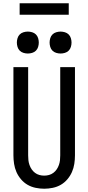

<svg xmlns="http://www.w3.org/2000/svg" viewBox="-20 -1145 540 1173"><path d="M250 8Q224 8 197.5 2.5Q171 -3 148.5 -16Q126 -29 108.5 -49.5Q91 -70 80.5 -94Q70 -118 66 -144Q62 -170 62 -196V-735H152V-196Q152 -181 153.5 -166.5Q155 -152 160 -137.5Q165 -123 173.5 -110.5Q182 -98 194 -89Q206 -80 220.5 -76Q235 -72 250 -72Q265 -72 279.5 -76Q294 -80 306 -89Q318 -98 326.5 -110.5Q335 -123 340 -137.5Q345 -152 346.5 -166.5Q348 -181 348 -196V-735H438V-196Q438 -170 434 -144Q430 -118 419.5 -94Q409 -70 391.5 -49.5Q374 -29 351.5 -16Q329 -3 302.5 2.5Q276 8 250 8ZM350 -818Q337 -818 323.5 -822Q310 -826 300.5 -835.5Q291 -845 287 -858.5Q283 -872 283 -885Q283 -898 287 -911.5Q291 -925 300.5 -934.5Q310 -944 323.5 -948Q337 -952 350 -952Q363 -952 376.5 -948Q390 -944 399.5 -934.5Q409 -925 413 -911.5Q417 -898 417 -885Q417 -872 413 -858.5Q409 -845 399.5 -835.5Q390 -826 376.5 -822Q363 -818 350 -818ZM150 -818Q137 -818 123.5 -822Q110 -826 100.5 -835.5Q91 -845 87 -858.5Q83 -872 83 -885Q83 -898 87 -911.5Q91 -925 100.5 -934.5Q110 -944 123.5 -948Q137 -952 150 -952Q163 -952 176.5 -948Q190 -944 199.5 -934.5Q209 -925 213 -911.5Q217 -898 217 -885Q217 -872 213 -858.5Q209 -845 199.5 -835.5Q190 -826 176.5 -822Q163 -818 150 -818ZM100 -1055V-1125H400V-1055Z"/></svg>

Font: Iosevka Fixed Medium
Style: Regular
Weight: 500
Monospace: yes
Designer: Belleve Invis
Foundry: Belleve Invis
Version: Version 32.3.0